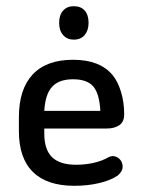

<svg xmlns="http://www.w3.org/2000/svg" viewBox="-20 -590 459 620"><path d="M123 -175H325Q349 -175 365 -185.5Q381 -196 381 -221Q381 -259 371 -292.5Q361 -326 344 -347Q303 -397 216 -397Q130 -397 85.5 -349.5Q41 -302 41 -211V-167Q41 -79 86.5 -34.5Q132 10 220 10Q264 10 301 1Q338 -8 360 -23Q368 -30 372 -37Q376 -44 376 -52Q376 -66 366.5 -76Q357 -86 343 -86Q338 -86 330 -82Q309 -70 282 -64Q255 -58 226 -58Q173 -58 148 -82.5Q123 -107 123 -159ZM304 -232H123Q126 -285 148 -309.5Q170 -334 216 -334Q261 -334 281 -311Q301 -288 304 -232ZM218 -570Q197 -570 184 -556Q171 -542 171 -516Q171 -491 184 -476.5Q197 -462 218 -462Q241 -462 253.5 -477Q266 -492 266 -516Q266 -542 253.5 -556Q241 -570 218 -570Z"/></svg>

Font: Beiruti Medium
Style: Regular
Weight: 500
Designer: Arlette Boutros
Foundry: Boutros
Version: Version 1.41